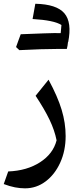

<svg xmlns="http://www.w3.org/2000/svg" viewBox="-20 -734 432 1027"><path d="M331.1 -6.3Q331.1 72.3 302.2 135.7Q273.4 199.2 224.1 236.3Q174.8 273.4 113.8 273.4Q87.9 273.4 60.1 268.1Q32.2 262.7 0 250.5L23.9 183.1Q124 179.2 194.1 134Q264.2 88.9 282.7 16.6Q272 -37.1 245.1 -93.3Q218.3 -149.4 170.4 -221.7L239.7 -307.6Q288.6 -217.3 309.8 -146.7Q331.1 -76.2 331.1 -6.3ZM154.3 -632.3Q167.5 -707 168.9 -713.9Q283.2 -711.4 324.5 -662.8Q365.7 -614.3 344.7 -508.8L343.8 -509.8Q341.8 -487.3 337.4 -472.2H286.1Q208 -472.2 83.5 -465.8Q74.7 -473.6 65.9 -482.4Q72.3 -500 78.4 -517.1Q84.5 -534.2 90.8 -550.8Q247.6 -557.1 271.5 -557.1Q295.4 -557.1 304.7 -556.6Q307.1 -579.1 308.6 -600.1Q270.5 -625.5 154.3 -632.3Z"/></svg>

Font: Pinar Medium
Style: Regular
Weight: 500
Designer: Amin Abedi
Version: Version 3.000